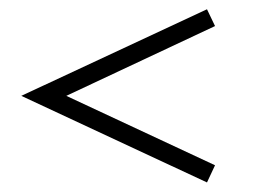

<svg xmlns="http://www.w3.org/2000/svg" viewBox="-20 -489 534 406"><path d="M417.7 -103.2 25 -286.3 417.7 -469.4 434.7 -433.9 120.2 -286.3 434.7 -139.5Z"/></svg>

Font: Playfair 12pt Light
Style: Regular
Weight: 300
Designer: Claus Eggers Sørensen
Foundry: Claus Eggers Sørensen
Version: Version 2.000;gftools[0.9.28]